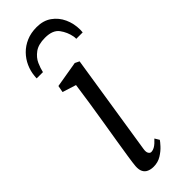

<svg xmlns="http://www.w3.org/2000/svg" viewBox="-268 -823 856 856"><g transform="rotate(-45 160.0 -395.0)"><path d="M119 10Q102 10 88.8 4.2Q75.5 -1.5 68.8 -14.5Q62 -27.5 63.5 -49Q65 -68 70.8 -104.8Q76.5 -141.5 84.2 -189.5Q92 -237.5 100.8 -290.5Q109.5 -343.5 117.5 -395.8Q125.5 -448 131.5 -492.5L67 -513L73 -545L197 -566L217.5 -556L143 -79Q140 -61 145.2 -52.5Q150.5 -44 157.5 -44Q168.5 -44 180.8 -51.2Q193 -58.5 210 -77L223 -55.5Q218.5 -48.5 204.2 -32.8Q190 -17 168.2 -3.5Q146.5 10 119 10ZM190 -799.5Q231.5 -799.5 260.2 -779.2Q289 -759 304.2 -725.8Q319.5 -692.5 319.5 -653.5Q319.5 -651 319 -645.5Q318.5 -640 318.5 -637.5H278Q278 -641.5 278 -645.2Q278 -649 277 -653Q271 -685.5 251.2 -712.5Q231.5 -739.5 183 -739.5Q140.5 -739.5 116.8 -722Q93 -704.5 82.5 -680.8Q72 -657 68 -637.5H28.5Q28.5 -641.5 28.8 -645.5Q29 -649.5 29.5 -652.5Q32 -680.5 43.8 -706.8Q55.5 -733 76 -754Q96.5 -775 125 -787.2Q153.5 -799.5 190 -799.5Z"/></g></svg>

Font: Merriweather 7pt Light
Style: Italic
Weight: 300
Italic angle: -7.8°
Designer: Eben Sorkin
Foundry: Eben Sorkin
Version: Version 2.200;gftools[0.9.31]